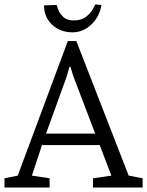

<svg xmlns="http://www.w3.org/2000/svg" viewBox="-31 -835 655 855"><path d="M-11 0V-41L48 -53L271 -652H309L542 -53L604 -41V0H383V-41L465 -53L413 -189H156L111 -53L190 -41V0ZM174 -240H393L295 -497L283 -537H278L267 -497ZM292 -691Q237 -691 201 -725Q165 -759 165 -811L221 -813Q222 -810 228 -793Q234 -776 250.5 -760Q267 -744 296 -744Q332 -744 352.5 -760.5Q373 -777 382.5 -794.5Q392 -812 393 -815L421 -813Q412 -760 375.5 -725.5Q339 -691 292 -691Z"/></svg>

Font: Faustina Light
Style: Regular
Weight: 300
Designer: Alfonso Garcia
Foundry: http://www.omnibus-type.com
Version: Version 1.200